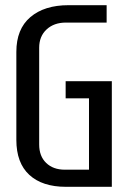

<svg xmlns="http://www.w3.org/2000/svg" viewBox="-20 -720 501 740"><path d="M411 0H234Q143 0 93 -46Q43 -92 43 -181V-520Q43 -608 97 -654Q151 -700 244 -700H391V-633H234Q188 -633 159.5 -606.5Q131 -580 131 -536V-163Q131 -118 158 -92Q185 -66 230 -66H323V-341H233V-407H411Z"/></svg>

Font: Homenaje
Style: Regular
Weight: 400
Version: Version 1.002